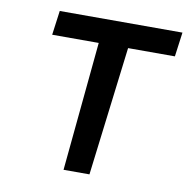

<svg xmlns="http://www.w3.org/2000/svg" viewBox="-69 -648 702 715"><g transform="rotate(10 282.0 -290.0)"><path d="M88 -488H264L217 0H315L375 -488H552L564.4 -580H100.4Z"/></g></svg>

Font: Charger
Style: ExBdIt
Weight: 400
Designer: Jasper
Foundry: Cannot Into Space Fonts
Version: Version 0.99